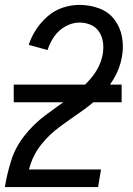

<svg xmlns="http://www.w3.org/2000/svg" viewBox="-24 -763 544 783"><path d="M-4 0V-1Q5 -56 22 -109.5Q39 -163 76 -210Q113 -257 160.5 -292.5Q208 -328 256.5 -361.5Q305 -395 345 -441.5Q385 -488 395 -542Q399 -566 396 -590Q393 -614 380 -633.5Q367 -653 345.5 -662Q324 -671 300 -671Q271 -671 243 -655.5Q215 -640 197 -614Q179 -588 170 -559L93 -580Q104 -613 123.5 -643Q143 -673 171 -697Q199 -721 232.5 -732Q266 -743 300 -743Q342 -743 380 -729Q418 -715 442 -684Q466 -653 473.5 -612.5Q481 -572 473 -530Q465 -484 439.5 -441Q414 -398 377.5 -364.5Q341 -331 300 -303Q259 -275 218.5 -245Q178 -215 146.5 -176.5Q115 -138 100 -92Q97 -82 94 -72H388L376 0ZM32 -346V-418H472V-346Z"/></svg>

Font: Iosevka SS08
Style: Italic
Weight: 400
Italic angle: -10°
Monospace: yes
Designer: Belleve Invis
Foundry: Belleve Invis
Version: 2.1.0; ttfautohint (v1.8.2)